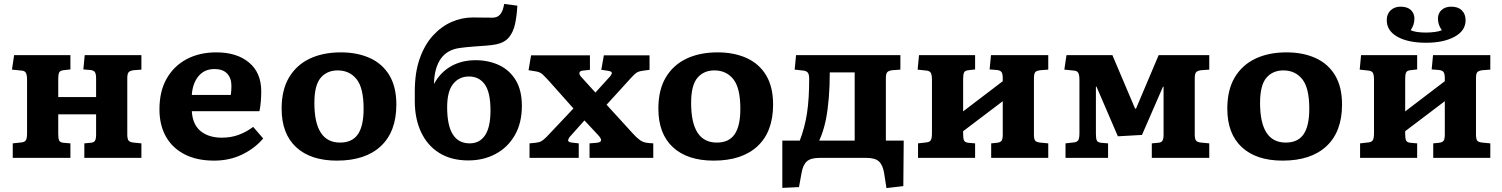

<svg xmlns="http://www.w3.org/2000/svg" viewBox="-20 -805 7660 979"><path d="M45 0V-74L91 -79Q107 -81 112.5 -91Q118 -101 118 -127V-397Q118 -423 112 -433.5Q106 -444 91 -445L41 -450L52 -524H339V-451L303 -447Q286 -445 281.5 -435Q277 -425 277 -403V-310H470V-406Q470 -428 464 -437Q458 -446 442 -448L405 -451L412 -524H701V-450L661 -447Q641 -444 635 -435.5Q629 -427 629 -406V-119Q629 -98 635 -89Q641 -80 661 -78L701 -74V0H410V-74L442 -77Q458 -78 464 -87Q470 -96 470 -119V-222H277V-122Q277 -99 281.5 -89Q286 -79 303 -77L339 -74V0Z M1072 14Q983 14 920.5 -18.5Q858 -51 825.5 -109.5Q793 -168 793 -247Q793 -340 830 -404.5Q867 -469 932 -503.5Q997 -538 1083 -538Q1188 -538 1250 -486Q1312 -434 1312 -340Q1312 -314 1310 -288.5Q1308 -263 1303 -238H958Q962 -170 1003 -136.5Q1044 -103 1111 -103Q1158 -103 1197 -117.5Q1236 -132 1271 -158L1322 -99Q1280 -49 1215.5 -17.5Q1151 14 1072 14ZM958 -321H1157Q1160 -344 1160 -367Q1160 -407 1138 -430Q1116 -453 1074 -453Q1022 -453 992 -416.5Q962 -380 958 -321Z M1698 14Q1564 14 1490 -54.5Q1416 -123 1416 -251Q1416 -347 1454 -410.5Q1492 -474 1559.5 -506Q1627 -538 1718 -538Q1802 -538 1866 -509Q1930 -480 1965.5 -421Q2001 -362 2001 -272Q2001 -134 1922 -60Q1843 14 1698 14ZM1714 -78Q1776 -78 1805 -120.5Q1834 -163 1834 -250Q1834 -357 1798 -401.5Q1762 -446 1702 -446Q1647 -446 1615 -408Q1583 -370 1583 -280Q1583 -78 1714 -78Z M2368 13Q2281 13 2220 -25Q2159 -63 2127 -131.5Q2095 -200 2095 -289V-339Q2095 -435 2120 -506Q2145 -577 2187.5 -623.5Q2230 -670 2282.5 -693Q2335 -716 2391 -716Q2407 -716 2427 -715.5Q2447 -715 2486 -715Q2504 -714 2517.5 -721Q2531 -728 2540 -747Q2544 -755 2546.5 -765.5Q2549 -776 2551 -785L2618 -776Q2615 -722 2606 -681.5Q2597 -641 2575 -614.5Q2553 -588 2511 -579Q2492 -575 2461 -572.5Q2430 -570 2393.5 -567.5Q2357 -565 2322 -560Q2260 -551 2228 -506Q2196 -461 2193 -384V-377Q2225 -436 2279.5 -467Q2334 -498 2405 -498Q2471 -498 2524.5 -473Q2578 -448 2609.5 -396.5Q2641 -345 2641 -265Q2641 -178 2605 -115.5Q2569 -53 2507 -20Q2445 13 2368 13ZM2375 -74Q2426 -74 2453.5 -115.5Q2481 -157 2481 -241Q2481 -334 2452 -374.5Q2423 -415 2371 -415Q2321 -415 2290.5 -377Q2260 -339 2260 -258Q2260 -74 2375 -74Z M2680 0V-74L2711 -77Q2729 -79 2739.5 -84.5Q2750 -90 2768 -108L2904 -252L2782 -389Q2762 -411 2748 -424.5Q2734 -438 2712 -441L2675 -447L2688 -523H2988V-449L2952 -445Q2937 -444 2934.5 -434Q2932 -424 2948 -408L3016 -333L3084 -408Q3097 -421 3099.5 -431Q3102 -441 3080 -444L3046 -449L3059 -523H3292V-449L3256 -444Q3235 -441 3224.5 -433.5Q3214 -426 3195 -405L3073 -271L3208 -123Q3227 -102 3244 -90Q3261 -78 3285 -76L3311 -74V0H2986V-74L3023 -77Q3063 -81 3030 -116L2960 -191L2894 -117Q2879 -102 2877 -91Q2875 -80 2896 -78L2931 -74V0Z M3619 14Q3485 14 3411 -54.5Q3337 -123 3337 -251Q3337 -347 3375 -410.5Q3413 -474 3480.5 -506Q3548 -538 3639 -538Q3723 -538 3787 -509Q3851 -480 3886.5 -421Q3922 -362 3922 -272Q3922 -134 3843 -60Q3764 14 3619 14ZM3635 -78Q3697 -78 3726 -120.5Q3755 -163 3755 -250Q3755 -357 3719 -401.5Q3683 -446 3623 -446Q3568 -446 3536 -408Q3504 -370 3504 -280Q3504 -78 3635 -78Z M4500 154 4488 77Q4481 36 4461.5 18Q4442 0 4397 0H4159Q4114 0 4094 18Q4074 36 4067 77L4054 149L3969 153V-88H4058Q4084 -156 4095 -228.5Q4106 -301 4106 -403Q4106 -426 4099 -434.5Q4092 -443 4077 -445L4032 -450L4039 -524H4571V-450L4529 -447Q4509 -444 4503 -435.5Q4497 -427 4497 -406V-88H4588L4586 144ZM4157 -88H4338V-436H4211Q4211 -367 4206 -306Q4201 -245 4191 -194Q4184 -161 4175.5 -135Q4167 -109 4157 -88Z M4661 0V-74L4705 -79Q4721 -81 4726.5 -91Q4732 -101 4732 -127V-397Q4732 -423 4726.5 -433Q4721 -443 4705 -445L4659 -450L4666 -524H4952V-451L4917 -447Q4900 -445 4895.5 -435Q4891 -425 4891 -403V-237L5093 -391V-406Q5093 -428 5087 -437Q5081 -446 5064 -448L5026 -451L5033 -524H5325V-450L5284 -447Q5263 -444 5257.5 -435.5Q5252 -427 5252 -406V-119Q5252 -98 5257.5 -89Q5263 -80 5284 -78L5325 -74V0H5034V-74L5064 -77Q5081 -79 5087 -87.5Q5093 -96 5093 -119V-289L4891 -136V-122Q4891 -99 4895.5 -89Q4900 -79 4917 -77L4952 -74V0Z M5413 0V-74L5457 -79Q5473 -81 5478.5 -91Q5484 -101 5484 -127V-397Q5484 -423 5478 -433.5Q5472 -444 5457 -445L5407 -450L5418 -524H5652L5767 -253L5772 -250L5888 -524H6146V-450L6104 -447Q6084 -444 6078 -435.5Q6072 -427 6072 -406V-119Q6072 -98 6078 -89Q6084 -80 6104 -78L6146 -74V0H5853V-74L5885 -77Q5901 -78 5907 -87Q5913 -96 5913 -119V-363H5910L5803 -117L5680 -110L5571 -363H5568V-122Q5568 -99 5572.5 -89Q5577 -79 5594 -77L5630 -74V0Z M6520 14Q6386 14 6312 -54.5Q6238 -123 6238 -251Q6238 -347 6276 -410.5Q6314 -474 6381.5 -506Q6449 -538 6540 -538Q6624 -538 6688 -509Q6752 -480 6787.5 -421Q6823 -362 6823 -272Q6823 -134 6744 -60Q6665 14 6520 14ZM6536 -78Q6598 -78 6627 -120.5Q6656 -163 6656 -250Q6656 -357 6620 -401.5Q6584 -446 6524 -446Q6469 -446 6437 -408Q6405 -370 6405 -280Q6405 -78 6536 -78Z M6915 0V-74L6959 -79Q6975 -81 6980.5 -91Q6986 -101 6986 -127V-397Q6986 -423 6980.5 -433Q6975 -443 6959 -445L6913 -450L6920 -524H7206V-451L7171 -447Q7154 -445 7149.5 -435Q7145 -425 7145 -403V-237L7347 -391V-406Q7347 -428 7341 -437Q7335 -446 7318 -448L7280 -451L7287 -524H7579V-450L7538 -447Q7517 -444 7511.5 -435.5Q7506 -427 7506 -406V-119Q7506 -98 7511.5 -89Q7517 -80 7538 -78L7579 -74V0H7288V-74L7318 -77Q7335 -79 7341 -87.5Q7347 -96 7347 -119V-289L7145 -136V-122Q7145 -99 7149.5 -89Q7154 -79 7171 -77L7206 -74V0ZM7252 -587Q7160 -587 7105.5 -617.5Q7051 -648 7051 -702Q7051 -734 7071 -752.5Q7091 -771 7121 -771Q7156 -771 7174 -754Q7192 -737 7192 -710Q7192 -678 7173 -651Q7198 -639 7251 -639Q7273 -639 7296 -642Q7319 -645 7332 -651Q7312 -678 7312 -710Q7312 -737 7330.5 -754Q7349 -771 7380 -771Q7415 -771 7434 -752Q7453 -733 7453 -702Q7453 -648 7396.5 -617.5Q7340 -587 7252 -587Z"/></svg>

Font: Literata 7pt
Style: Bold
Weight: 700
Designer: Latin by Veronika Burian and Jose Scaglione. Greek by Irene Vlachou. Cyrillic by Vera Evstafieva.
Foundry: TypeTogether
Version: Version 3.002